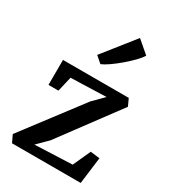

<svg xmlns="http://www.w3.org/2000/svg" viewBox="-210 -982 964 1087"><g transform="rotate(30 271.5 -439.0)"><path d="M380 -494.5 149 -487 126 -389.5H61L61.5 -553H491.5L512.5 -507L228 -123.5L161 -57L405.5 -67L457.5 -181.5L518.5 -174L496.5 0H47.5L25 -47.5L312.5 -426.5ZM256.5 -638.5 215 -674.5 377 -878.5 457.5 -809.5Q446.5 -790.5 421.8 -765Q397 -739.5 366.5 -713.5Q336 -687.5 307 -667.2Q278 -647 258 -638.5Z"/></g></svg>

Font: Merriweather 24pt SemiBold
Style: Regular
Weight: 600
Designer: Eben Sorkin
Foundry: Eben Sorkin
Version: Version 2.100